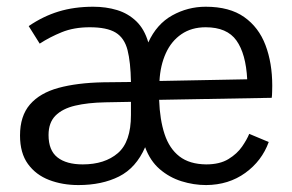

<svg xmlns="http://www.w3.org/2000/svg" viewBox="-20 -530 854 562"><path d="M209.5 11.7Q162.6 11.7 123.8 -3.2Q85 -18.1 61.8 -50Q38.6 -82 38.6 -133.3Q38.6 -190.4 67.6 -224.1Q96.7 -257.8 151.1 -272.7Q205.6 -287.6 282.2 -289.1L363.3 -290Q362.3 -348.1 353.3 -383.5Q344.2 -418.9 318.6 -434.6Q293 -450.2 242.7 -450.2Q196.3 -450.2 160.9 -435.8Q125.5 -421.4 96.2 -402.3L64 -453.6Q106 -482.4 151.6 -496.3Q197.3 -510.3 252.9 -510.3Q290.5 -510.3 322.8 -500.5Q355 -490.7 378.9 -467.8Q402.8 -444.8 414.1 -405.8Q438.5 -459.5 484.1 -484.9Q529.8 -510.3 582 -510.3Q651.9 -510.3 694.6 -480.2Q737.3 -450.2 757.1 -397.9Q776.9 -345.7 776.9 -279.3Q776.9 -275.9 776.6 -262.9Q776.4 -250 775.4 -243.7L445.8 -237.8Q447.8 -179.7 461.7 -137.5Q475.6 -95.2 505.1 -72.3Q534.7 -49.3 583.5 -48.8Q623.5 -48.8 648.9 -64.5Q674.3 -80.1 688.7 -101.1Q703.1 -122.1 709.5 -138.2L766.6 -114.3Q746.6 -59.1 698 -23.9Q649.4 11.2 583.5 11.7Q546.9 11.7 511.2 0.5Q475.6 -10.7 447.5 -34.9Q419.4 -59.1 404.8 -99.1Q378.4 -38.6 328.4 -13.4Q278.3 11.7 209.5 11.7ZM222.2 -48.8Q286.6 -48.8 325 -81.8Q363.3 -114.7 363.3 -193.4V-231.9L288.1 -230.5Q236.8 -229.5 199.7 -220.7Q162.6 -211.9 142.3 -191.4Q122.1 -170.9 122.1 -134.8Q122.1 -89.8 148.2 -69.3Q174.3 -48.8 222.2 -48.8ZM446.8 -293 703.6 -297.9Q699.7 -372.6 672.1 -411.4Q644.5 -450.2 582 -450.2Q540.5 -450.2 511 -429.9Q481.4 -409.7 465.3 -374Q449.2 -338.4 446.8 -293Z"/></svg>

Font: Pontano Sans
Style: Regular
Weight: 400
Designer: Vernon Adams
Foundry: Vernon Adams
Version: Version 2.001